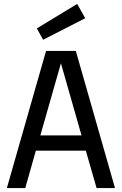

<svg xmlns="http://www.w3.org/2000/svg" viewBox="-20 -960 622 980"><path d="M15 0ZM567 0H473L418 -191H163L109 0H15L215 -700H367ZM186 -269H396L291 -637ZM374 -940 415 -867 200 -757 168 -815Z"/></svg>

Font: Orienta
Style: Regular
Weight: 400
Designer: Eduardo Rodriguez Tunni
Foundry: Eduardo Rodriguez Tunni
Version: Version 1.001